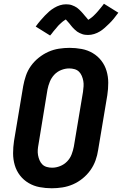

<svg xmlns="http://www.w3.org/2000/svg" viewBox="-20 -999 653 1027"><path d="M257 8Q224 8 192 2Q160 -4 133 -20Q106 -36 87 -60.5Q68 -85 59 -115.5Q50 -146 50 -179Q50 -212 55 -245L104 -538Q109 -566 118.5 -594Q128 -622 145.5 -646.5Q163 -671 187.5 -690.5Q212 -710 239 -722Q266 -734 295 -738.5Q324 -743 352 -743Q385 -743 417 -737Q449 -731 476 -715Q503 -699 522 -674.5Q541 -650 550 -619.5Q559 -589 559 -556Q559 -523 554 -490L505 -197Q501 -169 491 -141Q481 -113 463.5 -88.5Q446 -64 422 -44.5Q398 -25 370.5 -13Q343 -1 314 3.5Q285 8 257 8ZM259 -102Q280 -102 301.5 -110.5Q323 -119 339 -135.5Q355 -152 363 -173Q371 -194 375 -215L424 -508Q426 -523 427 -537.5Q428 -552 425.5 -566Q423 -580 417.5 -593Q412 -606 402.5 -615.5Q393 -625 379 -629Q365 -633 350 -633Q329 -633 307.5 -624.5Q286 -616 270.5 -599.5Q255 -583 246.5 -562Q238 -541 234 -520L186 -227Q183 -212 182 -197.5Q181 -183 183.5 -169Q186 -155 191.5 -142Q197 -129 206.5 -119.5Q216 -110 230 -106Q244 -102 259 -102ZM248 -809 171 -857Q184 -875 196.5 -889.5Q209 -904 220.5 -916Q232 -928 243.5 -938Q255 -948 270 -957Q285 -966 301 -971Q317 -976 333 -976Q341 -976 349 -975Q357 -974 364 -971.5Q371 -969 378.5 -965.5Q386 -962 391.5 -958Q397 -954 403.5 -948Q410 -942 415 -936.5Q420 -931 424 -926.5Q428 -922 434 -914.5Q440 -907 444.5 -902.5Q449 -898 452 -893Q455 -895 459 -897.5Q463 -900 467.5 -903.5Q472 -907 475 -909.5Q478 -912 480.5 -914.5Q483 -917 486 -920Q489 -923 492 -926Q495 -929 498.5 -933Q502 -937 505.5 -941Q509 -945 512.5 -949.5Q516 -954 520 -958.5Q524 -963 528 -968.5Q532 -974 536 -979L613 -931Q600 -913 588 -898.5Q576 -884 564 -872.5Q552 -861 540.5 -850.5Q529 -840 514.5 -831Q500 -822 483.5 -817Q467 -812 451 -812Q443 -812 435 -813Q427 -814 420 -816.5Q413 -819 405.5 -822.5Q398 -826 392.5 -830Q387 -834 380.5 -840Q374 -846 369 -851.5Q364 -857 360.5 -861.5Q357 -866 351 -873.5Q345 -881 339.5 -886.5Q334 -892 332 -895Q329 -893 325 -890.5Q321 -888 316.5 -884.5Q312 -881 309.5 -878.5Q307 -876 304 -873.5Q301 -871 298 -868Q295 -865 292 -862Q289 -859 286 -855Q283 -851 279.5 -847Q276 -843 272 -838.5Q268 -834 264.5 -829.5Q261 -825 257 -819.5Q253 -814 248 -809Z"/></svg>

Font: Iosevka SS04 XBd Ex Obl
Style: Regular
Weight: 800
Width: 7
Italic angle: -9°
Monospace: yes
Designer: Belleve Invis
Foundry: Belleve Invis
Version: Version 19.0.0; ttfautohint (v1.8.4)